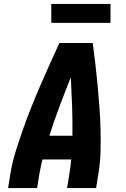

<svg xmlns="http://www.w3.org/2000/svg" viewBox="-20 -953 640 973"><path d="M21 0 33 -74Q42 -130 59.5 -186Q77 -242 96.5 -297.5Q116 -353 138 -408Q160 -463 183.5 -517.5Q207 -572 231.5 -626.5Q256 -681 281 -735H450Q457 -681 463.5 -626.5Q470 -572 475 -517.5Q480 -463 484 -408Q488 -353 489.5 -297.5Q491 -242 489.5 -186Q488 -130 479 -74L467 0H320L332 -74Q335 -91 337 -109Q339 -127 341 -145H195Q191 -127 187 -109.5Q183 -92 180 -74L168 0ZM230 -265H347Q348 -339 345.5 -413Q343 -487 339 -561Q309 -487 281.5 -413.5Q254 -340 230 -265ZM540 -837H240V-933H540Z"/></svg>

Font: Iosevka Curly Heavy Extended
Style: Italic
Weight: 900
Width: 7
Italic angle: -9°
Monospace: yes
Designer: Belleve Invis
Foundry: Belleve Invis
Version: Version 11.1.0; ttfautohint (v1.8.3)